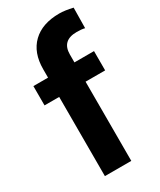

<svg xmlns="http://www.w3.org/2000/svg" viewBox="-193 -826 745 892"><g transform="rotate(-30 179.0 -380.0)"><path d="M92.8 0V-424.8H14.2V-528.3H92.8V-573.2Q92.8 -662.1 143.8 -711.2Q194.8 -760.3 286.6 -760.3Q315.9 -760.3 358.4 -750.5L356.9 -641.1Q339.4 -645.5 314 -645.5Q234.4 -645.5 234.4 -570.8V-528.3H339.4V-424.8H234.4V0Z"/></g></svg>

Font: TypoPRO Roboto
Style: Bold
Weight: 700
Designer: Google
Version: Version 2.136; 2016